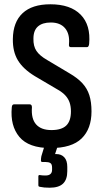

<svg xmlns="http://www.w3.org/2000/svg" viewBox="-20 -683 482 896"><path d="M216 8Q114 8 70.5 -44Q27 -96 35 -182Q36 -196 45 -196H119Q129 -196 129 -182Q125 -129 148.5 -102.5Q172 -76 220 -76Q267 -76 289 -97Q311 -118 311 -163Q311 -186 305 -204Q299 -222 285.5 -237Q272 -252 249 -265L142 -328Q88 -361 63.5 -401.5Q39 -442 40 -501Q41 -580 85.5 -621.5Q130 -663 215 -663Q309 -663 356.5 -614.5Q404 -566 396 -478Q394 -463 386 -463H310Q300 -463 302 -478Q306 -525 283.5 -551.5Q261 -578 217 -578Q178 -578 157 -559.5Q136 -541 136 -503Q135 -468 150 -445.5Q165 -423 200 -403L304 -341Q342 -319 364.5 -294.5Q387 -270 397 -238.5Q407 -207 407 -163Q407 -82 361 -37Q315 8 216 8ZM212 193Q198 193 187 192Q176 191 167 189Q162 188 160.5 186.5Q159 185 159 180V140Q159 133 166 134Q171 135 178 135.5Q185 136 192 136Q208 136 215.5 129Q223 122 223 110V99Q223 83 215 78Q207 73 193 73H178Q171 73 171 66Q171 62 171.5 56Q172 50 173 46L196 -29Q198 -36 204 -36H251Q260 -36 257 -25L237 36H243Q266 36 280 51Q294 66 294 96V116Q294 155 274 174Q254 193 212 193Z"/></svg>

Font: Sofia Sans Condensed SemiBold
Style: Regular
Weight: 600
Designer: Botio Nikoltchev, Ani Petrova
Foundry: lettersoup
Version: Version 4.101